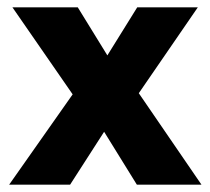

<svg xmlns="http://www.w3.org/2000/svg" viewBox="-20 -506 576 526"><path d="M355 0 238 -189 205 -210 14 -486H193L302 -309L334 -289L532 0ZM5 0 204 -283 291 -185 172 0ZM333 -211 246 -309 356 -486H522Z"/></svg>

Font: Outfit Thin
Style: Bold
Weight: 700
Version: Version 1.100;gftools[0.9.27]